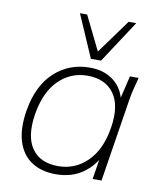

<svg xmlns="http://www.w3.org/2000/svg" viewBox="-84 -817 752 893"><g transform="rotate(10 291.5 -370.5)"><path d="M240 8Q171 8 124.5 -23Q78 -54 59.5 -114Q41 -174 55 -260Q75 -380 144 -444Q213 -508 311 -508Q381 -508 426.5 -471Q472 -434 482 -369H470L501 -500H542Q535 -472 528 -445Q521 -418 517 -392L455 0H413L434 -131H448Q420 -66 367 -29Q314 8 240 8ZM244 -31Q324 -31 381.5 -87.5Q439 -144 456 -250Q473 -356 432 -412.5Q391 -469 307 -469Q227 -469 170.5 -412.5Q114 -356 97 -250Q80 -144 119.5 -87.5Q159 -31 244 -31ZM308 -549 221 -749H255L334 -588L451 -749H487L356 -549Z"/></g></svg>

Font: Mulish ExtraLight
Style: Italic
Weight: 200
Italic angle: -9°
Designer: Vernon Adams
Foundry: Vernon Adams
Version: Version 3.603